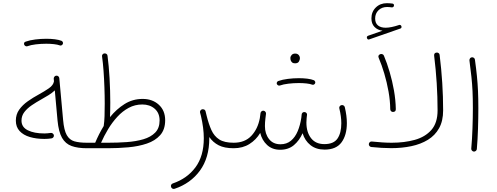

<svg xmlns="http://www.w3.org/2000/svg" viewBox="-20 -954 3187 1230"><path d="M81.5 -181.2Q81.5 -221.2 103 -251.5Q124.5 -281.7 158.2 -305.4Q191.9 -329.1 228 -348.6Q264.6 -368.7 293.2 -388.4Q321.8 -408.2 325.7 -433.1L324.2 -449.7Q323.7 -456.5 328.4 -462.6Q333 -468.8 340.3 -469.2Q347.7 -470.2 353.5 -465.3Q359.4 -460.4 359.9 -453.1L384.3 -185.5Q390.1 -119.6 407.7 -88.6Q425.3 -57.6 456.8 -48.6Q488.3 -39.6 536.6 -39.6H537.1Q554.7 -39.6 554.7 -22Q554.7 -4.4 537.1 -4.4H536.6Q478 -4.4 438.7 -18.6Q399.4 -32.7 377.4 -71Q355.5 -109.4 348.6 -181.6L331.1 -375Q314.5 -358.9 291.5 -344.7Q268.6 -330.6 243.2 -316.4Q212.4 -299.3 183.6 -279.8Q154.8 -260.3 136.2 -236.3Q117.7 -212.4 117.7 -181.2Q117.7 -139.6 158.2 -119.4Q198.7 -99.1 264.6 -99.1Q274.4 -99.1 284.4 -100.1Q294.4 -101.1 305.2 -102.5Q312 -103.5 318.1 -98.9Q324.2 -94.2 325.2 -87.4Q326.2 -80.1 321.5 -74.2Q316.9 -68.4 309.6 -67.4Q298.8 -65.9 287.4 -64.9Q275.9 -64 264.6 -64Q212.9 -64 171.4 -76.2Q129.9 -88.4 105.7 -114.5Q81.5 -140.6 81.5 -181.2ZM134.8 -668Q130.4 -683.1 145 -687.5Q170.9 -696.8 206.5 -701.2Q242.2 -705.6 276.9 -705.6Q306.2 -705.6 331.5 -702.4Q356.9 -699.2 374.5 -692.4Q380.4 -689.5 382.8 -683.1Q385.3 -676.8 381.8 -670.9Q378.9 -666 373.8 -663.6Q368.7 -661.1 363.3 -663.1Q349.1 -668.5 325.9 -671.1Q302.7 -673.8 276.9 -673.8Q242.7 -673.8 209.7 -669.9Q176.8 -666 154.8 -657.7Q148.4 -655.8 142.8 -659.2Q137.2 -662.6 134.8 -668Z M519.5 -22Q519.5 -39.6 537.1 -39.6H589.8Q601.1 -66.4 614.7 -93.5Q628.4 -120.6 644.5 -147Q644.5 -147.5 644.5 -147.9Q648.4 -173.3 649.7 -210Q650.9 -246.6 650.9 -290.5Q650.9 -340.8 648.9 -395Q647 -449.2 643.3 -500.2Q639.6 -551.3 633.8 -592.3Q632.3 -600.1 637.2 -605.7Q642.1 -611.3 648.4 -611.8Q656.2 -612.8 662.4 -608.4Q668.5 -604 668.9 -596.2Q677.2 -534.2 681.9 -452.9Q686.5 -371.6 686.5 -298.3Q686.5 -272.5 686 -248.5Q685.5 -224.6 684.6 -203.6Q725.6 -254.4 777.8 -287.4Q830.1 -320.3 894 -320.3Q956.5 -320.3 997.3 -283.2Q1038.1 -246.1 1038.1 -183.6Q1038.1 -124 1006.1 -88.1Q974.1 -52.2 920.7 -34.2Q867.2 -16.1 802 -10.3Q736.8 -4.4 670.9 -4.4H537.1Q529.8 -4.4 524.7 -9.5Q519.5 -14.6 519.5 -22ZM891.6 -284.7Q844.7 -284.7 804.7 -263.2Q764.6 -241.7 731.7 -205.8Q698.7 -169.9 672.6 -126.5Q646.5 -83 627.4 -39.6H672.4Q732.9 -39.6 791.7 -43.7Q850.6 -47.9 898.2 -61.8Q945.8 -75.7 974.1 -104.5Q1002.4 -133.3 1002.4 -182.1Q1002.4 -230 971.2 -257.3Q939.9 -284.7 891.6 -284.7Z M1261.7 -232.4Q1260.3 -237.3 1262.2 -242.2Q1263.7 -246.6 1267.6 -250Q1271 -252.9 1275.4 -253.9Q1278.3 -254.4 1280.8 -253.9Q1293.5 -253.4 1296.9 -240.7Q1300.3 -226.6 1303.7 -212.9Q1316.9 -159.2 1334.5 -120.4Q1352.1 -81.5 1384.8 -60.5Q1417.5 -39.6 1476.6 -39.6H1477.1Q1494.6 -39.6 1494.6 -22Q1494.6 -4.4 1477.1 -4.4H1476.6Q1417.5 -4.4 1380.6 -23.4Q1343.8 -42.5 1320.8 -76.2Q1320.8 -72.3 1320.8 -68.4Q1320.8 57.1 1260.7 139.2Q1200.7 221.2 1098.6 255.4Q1090.8 257.8 1084.5 254.2Q1078.1 250.5 1076.2 244.1Q1073.2 235.8 1076.9 229.5Q1080.6 223.1 1086.9 221.2Q1178.7 189.9 1232.2 117.9Q1285.6 45.9 1285.6 -68.4Q1285.6 -101.1 1281 -136.5Q1276.4 -171.9 1267.6 -210Q1265.1 -219.7 1261.7 -232.4Z M1459.5 -22Q1459.5 -39.6 1477.1 -39.6Q1548.8 -39.6 1590.3 -84Q1631.8 -128.4 1644.5 -196.8Q1646 -209.5 1648.9 -229.5Q1649.9 -237.3 1656.2 -241.2Q1656.2 -241.7 1656.7 -242.2Q1657.2 -242.2 1657.7 -242.7Q1658.7 -243.2 1659.2 -243.2Q1659.2 -243.2 1659.7 -243.2Q1660.6 -244.1 1661.6 -244.1Q1661.6 -244.1 1662.1 -244.1Q1663.1 -244.6 1664.1 -244.6Q1664.1 -244.6 1664.6 -244.6Q1665.5 -244.6 1666 -244.6Q1666.5 -244.6 1666 -244.6Q1667 -244.6 1668.5 -244.6Q1670.4 -244.1 1672.4 -243.7Q1672.9 -243.7 1672.9 -243.2Q1673.8 -243.2 1674.3 -242.7Q1674.8 -242.2 1675.3 -242.2Q1675.8 -241.7 1676.8 -241.2Q1676.8 -241.2 1677.2 -240.7Q1677.7 -240.2 1678.2 -239.7Q1678.7 -239.3 1679.2 -238.8Q1679.7 -238.8 1679.7 -238.3Q1680.2 -237.8 1680.7 -236.8Q1681.2 -236.8 1681.2 -236.3Q1681.6 -235.8 1682.1 -234.9Q1682.1 -234.9 1682.1 -234.4Q1682.6 -233.4 1683.1 -232.4Q1683.1 -231.9 1683.6 -231.4Q1683.6 -231 1683.6 -230Q1684.6 -227.1 1684.1 -224.1L1683.6 -221.7Q1682.6 -208 1680.2 -194.3Q1677.2 -170.4 1677.2 -146Q1677.2 -96.7 1703.4 -63.2Q1729.5 -29.8 1776.9 -29.8Q1816.4 -29.8 1843.8 -52.5Q1871.1 -75.2 1887.2 -113.8Q1903.3 -152.3 1910.2 -199.2Q1911.1 -209.5 1912.6 -221.2L1913.1 -223.1Q1913.1 -223.1 1913.1 -223.6Q1913.6 -224.6 1913.6 -225.1Q1913.6 -225.6 1914.1 -226.6Q1914.6 -227.1 1914.6 -227.5Q1915 -228 1915.5 -228.5Q1916 -229.5 1916.5 -230.5Q1916.5 -230.5 1916.5 -230.5Q1922.9 -237.3 1932.1 -235.8Q1939 -235.4 1943.6 -229.7Q1948.2 -224.1 1946.8 -216.3L1946.3 -214.4Q1945.3 -205.1 1944.3 -196.3Q1942.9 -181.6 1942.9 -168.9Q1942.9 -106.9 1972.7 -68.8Q2002.4 -30.8 2058.1 -30.8Q2117.7 -30.8 2142.1 -66.4Q2166.5 -102.1 2166.5 -164.1Q2166.5 -208.5 2153.8 -259.3Q2151.9 -267.1 2156 -272.9Q2160.2 -278.8 2166.5 -280.3Q2173.3 -282.2 2180.2 -278.8Q2187 -275.4 2189 -267.1Q2202.1 -211.4 2202.1 -165.5Q2202.1 -88.9 2168 -42.2Q2133.8 4.4 2059.6 4.4Q2004.9 4.4 1969 -24.2Q1933.1 -52.7 1918.5 -100.6Q1897.9 -53.7 1862.8 -24.2Q1827.6 5.4 1774.9 5.4Q1724.1 5.4 1691.2 -25.1Q1658.2 -55.7 1647 -102.5Q1621.1 -58.6 1578.1 -31.5Q1535.2 -4.4 1477.1 -4.4Q1469.7 -4.4 1464.6 -9.5Q1459.5 -14.6 1459.5 -22ZM1840.3 -582.5Q1840.3 -592.8 1848.4 -601.8Q1856.4 -610.8 1871.1 -610.8Q1888.2 -610.8 1896.5 -597.7Q1901.4 -589.8 1901.4 -581.5Q1901.4 -570.8 1894.8 -559.6Q1888.2 -548.3 1870.1 -548.3Q1857.9 -548.3 1851.3 -554.2Q1844.7 -560.1 1842.3 -567.9Q1840.3 -573.7 1840.3 -582.5ZM1753.4 -416Q1751.5 -421.9 1754.4 -427.5Q1757.3 -433.1 1763.2 -435.1Q1789.1 -444.3 1824.5 -448.7Q1859.9 -453.1 1894.5 -453.1Q1923.3 -453.1 1948.7 -450Q1974.1 -446.8 1991.2 -439.9Q1996.6 -437 1999 -430.9Q2001.5 -424.8 1998 -418.9Q1995.6 -414.6 1990.5 -412.1Q1985.4 -409.7 1980 -411.6Q1966.3 -417 1943.4 -419.4Q1920.4 -421.9 1894.5 -421.9Q1860.8 -421.9 1827.9 -418Q1794.9 -414.1 1772.9 -406.2Q1766.6 -404.3 1761.2 -407.5Q1755.9 -410.6 1753.4 -416Z M2331.1 -709.5Q2327.1 -720.2 2338.4 -725.1L2430.7 -757.3Q2398.9 -761.2 2379.2 -781.5Q2359.4 -801.8 2359.4 -835.9Q2359.4 -878.4 2387.5 -906Q2415.5 -933.6 2458.5 -933.6Q2465.8 -933.6 2476.3 -932.9Q2486.8 -932.1 2493.7 -931.2Q2504.9 -929.2 2503.9 -918.5Q2503.9 -913.6 2499.8 -909.9Q2495.6 -906.2 2490.2 -906.7Q2485.4 -907.7 2475.8 -908.4Q2466.3 -909.2 2460 -909.2Q2426.3 -909.2 2404.8 -888.4Q2383.3 -867.7 2383.3 -835.4Q2383.3 -805.7 2401.4 -791Q2419.4 -776.4 2450.7 -776.4Q2484.4 -776.4 2536.6 -793.9Q2542 -795.9 2546.1 -793Q2550.3 -790 2551.8 -785.6Q2554.2 -773.9 2544.4 -771L2346.7 -702.1Q2335.4 -697.3 2331.1 -709.5ZM2342.8 -31.7Q2343.8 -38.6 2349.1 -43.5Q2354.5 -48.3 2362.3 -47.4Q2397 -43.9 2428.5 -41.7Q2460 -39.6 2489.3 -39.6Q2570.8 -39.6 2637.5 -58.1Q2704.1 -76.7 2743.7 -121.8Q2783.2 -167 2783.2 -246.6Q2783.2 -419.9 2761.2 -597.7Q2759.8 -615.2 2776.4 -617.2Q2783.2 -618.2 2789.6 -614Q2795.9 -609.9 2796.4 -602.1Q2807.6 -511.2 2813.2 -423.1Q2818.8 -335 2818.8 -246.6Q2818.8 -179.2 2793 -132.8Q2767.1 -86.4 2721.2 -58.3Q2675.3 -30.3 2615.2 -17.6Q2555.2 -4.9 2486.3 -4.9Q2456.5 -4.9 2424.6 -6.8Q2392.6 -8.8 2358.9 -12.2Q2351.1 -13.2 2346.7 -18.8Q2342.3 -24.4 2342.8 -31.7ZM2405.8 -584Q2399.4 -599.6 2415.5 -606.9Q2422.4 -609.4 2429.4 -606.9Q2436.5 -604.5 2439.5 -597.2Q2459.5 -549.8 2476.3 -492.4Q2493.2 -435.1 2503.9 -374.3Q2514.6 -313.5 2515.6 -255.9Q2516.6 -237.8 2498.5 -236.8Q2491.2 -236.3 2485.8 -241.2Q2480.5 -246.1 2480 -253.9Q2479.5 -308.6 2469 -367.7Q2458.5 -426.8 2441.9 -482.7Q2425.3 -538.6 2405.8 -584Z M2987.3 -566.9Q2986.8 -574.2 2991.2 -580.3Q2995.6 -586.4 3002.9 -586.9Q3009.8 -587.9 3015.9 -583.3Q3022 -578.6 3022.5 -571.8Q3030.8 -512.2 3035.4 -465.6Q3040 -418.9 3042.2 -371.3Q3044.4 -323.7 3044.4 -260.3Q3044.4 -198.2 3042.2 -129.2Q3040 -60.1 3034.7 1Q3034.2 7.8 3028.3 12.7Q3022.5 17.6 3015.1 17.1Q3008.3 16.1 3003.4 10.7Q2998.5 5.4 2999 -2Q3004.4 -62 3006.8 -131.1Q3009.3 -200.2 3009.3 -261.7Q3009.3 -323.7 3007.1 -370.1Q3004.9 -416.5 3000 -462.2Q2995.1 -507.8 2987.3 -566.9Z"/></svg>

Font: Mikhak ExtraLight
Style: Regular
Weight: 200
Designer: Amin Abedi
Version: Version 3.3